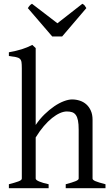

<svg xmlns="http://www.w3.org/2000/svg" viewBox="-20 -994 592 1014"><path d="M327.1 0V-21Q362.3 -30.3 378.9 -37.1Q395.5 -43.9 395.5 -50.8V-309.1Q395.5 -338.9 391.8 -357.4Q388.2 -376 380.4 -386.7Q372.6 -397.5 360.8 -401.4Q349.1 -405.3 333 -405.3Q315.9 -405.3 296.1 -396.5Q276.4 -387.7 254.9 -370.6Q233.4 -353.5 211.4 -327.9Q189.5 -302.2 168.5 -268.1V-50.8Q168.5 -43.5 186.8 -35.6Q205.1 -27.8 236.8 -21V0H26.9V-21Q59.1 -29.3 77.1 -35.9Q95.2 -42.5 95.2 -50.8V-633.8Q95.2 -654.3 93.5 -665.8Q91.8 -677.2 84.7 -683.6Q77.6 -689.9 64 -692.6Q50.3 -695.3 26.9 -698.2V-717.8Q47.4 -721.7 64.2 -725.6Q81.1 -729.5 95.5 -734.1Q109.9 -738.8 123 -744.1Q136.2 -749.5 150.4 -756.8L168.5 -740.2V-334Q189.5 -365.2 215.1 -390.1Q240.7 -415 266.6 -432.6Q292.5 -450.2 317.1 -459.5Q341.8 -468.8 360.8 -468.8Q381.8 -468.8 401.4 -462.4Q420.9 -456.1 435.8 -442.9Q450.7 -429.7 459.7 -409.4Q468.8 -389.2 468.8 -361.8V-50.8Q468.8 -43.9 483.6 -37.4Q498.5 -30.8 537.1 -21V0ZM308.1 -801.3H255.9L127 -951.2Q130.4 -956.1 132.8 -959.5Q135.3 -962.9 137.5 -965.3Q139.6 -967.8 142.3 -969.7Q145 -971.7 148.9 -974.1L283.2 -871.1L415 -974.1Q423.3 -969.7 426.8 -965.3Q430.2 -960.9 436 -951.2Z"/></svg>

Font: Gentium Plus Phon
Style: Regular
Weight: 400
Designer: J. Victor Gaultney, Annie Olsen, Iska Routamaa, Becca Hirsbrunner
Foundry: SIL International
Version: Version 5.000